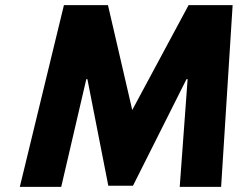

<svg xmlns="http://www.w3.org/2000/svg" viewBox="-20 -721 930 741"><path d="M673.6 0.1H833.4L877.8 -701.1H707.8L490.4 -296.5L396.7 -701.1H226.7L56.5 0.1H216.3L313.1 -415.5H317.3L398 -4.1H493.2L699.8 -415.5H704.1Z"/></svg>

Font: Sztylet
Style: BdObl
Weight: 700
Foundry: Cannot Into Space Fonts, PlusOne Fonts
Version: Version 0.12